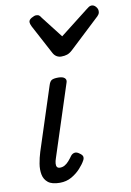

<svg xmlns="http://www.w3.org/2000/svg" viewBox="-95 -906 671 981"><g transform="rotate(-10 241.0 -416.0)"><path d="M135 16Q94 16 74 0Q54 -16 49 -42Q44 -68 49 -98Q54 -128 63 -157L169 -483Q175 -503 185 -509Q195 -515 219 -515Q242 -515 252 -506Q262 -497 257 -483L136 -111Q131 -97 130 -85Q129 -73 133.5 -66.5Q138 -60 149 -60Q162 -60 173.5 -66.5Q185 -73 195.5 -85Q206 -97 215 -110Q223 -120 234.5 -122Q246 -124 259 -114Q274 -104 275.5 -94.5Q277 -85 271 -75Q262 -58 242.5 -36.5Q223 -15 196 0.5Q169 16 135 16ZM451 -848Q463 -848 472.5 -837Q482 -826 482 -814Q482 -804 478.5 -798.5Q475 -793 471 -789L312 -640Q298 -627 284.5 -622.5Q271 -618 254 -618Q241 -618 230 -624.5Q219 -631 212 -644L131 -796Q127 -804 125.5 -809.5Q124 -815 124 -819Q124 -831 139 -839.5Q154 -848 163 -848Q174 -848 179.5 -843Q185 -838 189 -831L276 -719L422 -833Q429 -838 435.5 -843Q442 -848 451 -848Z"/></g></svg>

Font: Playwrite SK
Style: Regular
Weight: 400
Designer: Veronika Burian, José Scaglione
Foundry: TypeTogether
Version: Version 1.002